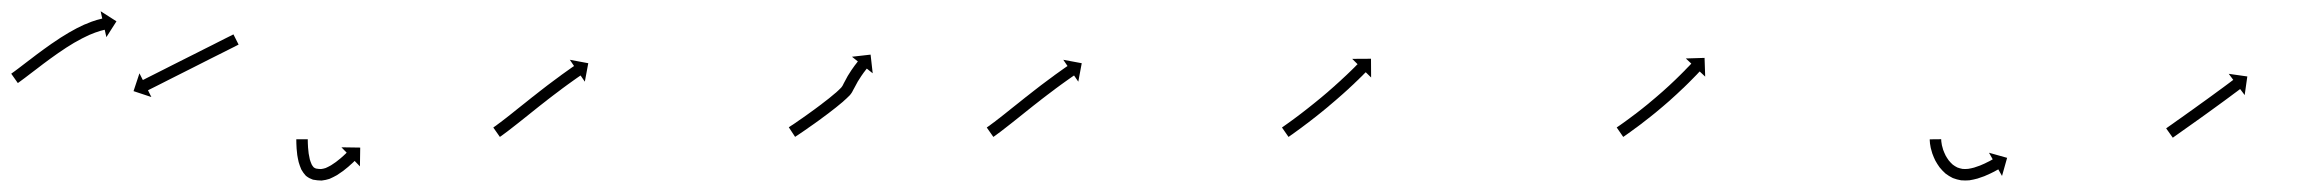

<svg xmlns="http://www.w3.org/2000/svg" viewBox="-34 -320 4055 335"><path d="M-12.9 -192.5C-13.4 -192.1 -13.9 -191.8 -14.4 -191.4L-2.9 -175.1C-2.3 -175.5 -1.8 -175.8 -1.3 -176.2L-1.3 -176.2L-1.3 -176.2C0.2 -177.3 1.7 -178.4 3.2 -179.5L3.2 -179.5L3.2 -179.5C5.5 -181.2 7.8 -182.9 10.1 -184.6L10.2 -184.7L10.2 -184.7C13.2 -186.9 16.2 -189.2 19.1 -191.5L19.1 -191.5L19.1 -191.5C22.7 -194.2 26.2 -196.9 29.8 -199.6L29.8 -199.6L29.8 -199.6C33.8 -202.7 37.7 -205.7 41.7 -208.7L41.7 -208.7L41.7 -208.7C46 -211.9 50.3 -215.1 54.7 -218.3C54.7 -218.3 54.7 -218.3 54.6 -218.2C54.6 -218.2 54.6 -218.2 54.6 -218.2C59.1 -221.5 63.7 -224.7 68.2 -227.9C68.2 -227.9 68.2 -227.9 68.2 -227.9C68.2 -227.8 68.2 -227.8 68.2 -227.8C72.8 -231 77.4 -234.1 82.1 -237.2C82.1 -237.2 82.1 -237.1 82.1 -237.1C82 -237.1 82 -237.1 82 -237.1C86.6 -240 91.3 -242.9 95.9 -245.7C95.9 -245.7 95.9 -245.6 95.9 -245.6C95.8 -245.6 95.8 -245.6 95.8 -245.6C100.2 -248.1 104.7 -250.6 109.3 -253C109.3 -253 109.2 -253 109.2 -253C109.1 -252.9 109.1 -252.9 109.1 -252.9C113.2 -255 117.4 -257 121.6 -259C121.6 -259 121.6 -258.9 121.5 -258.9C121.5 -258.9 121.4 -258.9 121.4 -258.9C125.1 -260.4 128.7 -261.9 132.4 -263.3C132.4 -263.3 132.4 -263.3 132.3 -263.3C132.3 -263.3 132.2 -263.2 132.2 -263.2C135.1 -264.3 138.1 -265.2 141 -266.1C141 -266.1 141 -266.1 140.9 -266.1C140.9 -266.1 140.8 -266.1 140.8 -266.1C142.8 -266.6 144.7 -267.1 146.7 -267.6C146.7 -267.6 146.7 -267.6 146.6 -267.6C146.6 -267.6 146.6 -267.6 146.6 -267.6C147.3 -267.7 148 -267.9 148.7 -268.1L151.6 -255.2L169.2 -282.8L141.6 -300.4L144.4 -287.6C143.6 -287.4 142.9 -287.2 142.1 -287.1C142.1 -287.1 142.1 -287.1 142.1 -287.1C142 -287 142 -287 142 -287C139.8 -286.5 137.6 -285.9 135.5 -285.3C135.5 -285.3 135.4 -285.3 135.4 -285.3C135.3 -285.3 135.3 -285.3 135.3 -285.3C132 -284.3 128.8 -283.2 125.6 -282.1C125.6 -282.1 125.6 -282.1 125.5 -282.1C125.5 -282.1 125.4 -282 125.4 -282C121.4 -280.5 117.5 -278.9 113.5 -277.2C113.5 -277.2 113.5 -277.2 113.4 -277.2C113.4 -277.2 113.3 -277.2 113.3 -277.2C108.9 -275.1 104.5 -273 100.1 -270.8C100.1 -270.8 100 -270.8 100 -270.7C99.9 -270.7 99.9 -270.7 99.9 -270.7C95.2 -268.2 90.5 -265.6 85.8 -262.9C85.8 -262.9 85.8 -262.9 85.8 -262.9C85.7 -262.9 85.7 -262.8 85.7 -262.8C80.9 -259.9 76.1 -257 71.3 -254C71.3 -254 71.3 -254 71.3 -253.9C71.2 -253.9 71.2 -253.9 71.2 -253.9C66.4 -250.8 61.6 -247.6 56.9 -244.3C56.9 -244.3 56.9 -244.3 56.8 -244.3C56.8 -244.3 56.8 -244.3 56.8 -244.3C52.2 -241 47.5 -237.8 42.9 -234.4C42.9 -234.4 42.9 -234.4 42.9 -234.4C42.9 -234.4 42.9 -234.4 42.9 -234.4C38.5 -231.2 34.1 -228 29.7 -224.7L29.7 -224.7L29.7 -224.7C25.7 -221.6 21.7 -218.6 17.7 -215.5L17.6 -215.5L17.6 -215.5C14.1 -212.8 10.5 -210.1 7 -207.4L7 -207.4L7 -207.4C4 -205.1 1.1 -202.9 -1.9 -200.6L-1.9 -200.6L-1.9 -200.6C-4.1 -198.9 -6.4 -197.3 -8.6 -195.6L-8.6 -195.6L-8.6 -195.6C-10 -194.6 -11.5 -193.5 -12.9 -192.5L-12.9 -192.5ZM380.5 -241.3C381.1 -241.6 381.7 -241.9 382.3 -242.2L373.3 -260C372.7 -259.7 372.1 -259.4 371.5 -259.1C369.8 -258.3 368.1 -257.4 366.5 -256.6C363.9 -255.3 361.3 -254 358.7 -252.7C355.3 -251 351.9 -249.3 348.6 -247.6C344.6 -245.6 340.6 -243.5 336.6 -241.5C332.1 -239.3 327.7 -237.1 323.2 -234.8C318.5 -232.4 313.7 -230 309 -227.6C304 -225.1 299.1 -222.7 294.2 -220.2C289.3 -217.7 284.4 -215.2 279.5 -212.8C274.7 -210.4 270 -208 265.2 -205.6C260.8 -203.3 256.3 -201.1 251.8 -198.8C247.9 -196.8 243.9 -194.8 239.9 -192.8C236.5 -191.1 233.1 -189.4 229.8 -187.7C227.2 -186.4 224.6 -185.1 222 -183.8C220.3 -182.9 218.6 -182.1 217 -181.2C216.4 -180.9 215.8 -180.7 215.2 -180.4L209.3 -192.1L199 -161L230.1 -150.7L224.2 -162.5C224.8 -162.8 225.4 -163.1 226 -163.4C227.6 -164.2 229.3 -165.1 231 -165.9C233.6 -167.2 236.2 -168.5 238.8 -169.8C242.1 -171.5 245.5 -173.2 248.9 -174.9C252.9 -176.9 256.9 -179 260.9 -181C265.3 -183.2 269.8 -185.5 274.2 -187.7C279 -190.1 283.7 -192.5 288.5 -194.9C293.4 -197.4 298.3 -199.8 303.2 -202.3C308.1 -204.8 313 -207.3 318 -209.8C322.7 -212.2 327.5 -214.6 332.2 -217C336.7 -219.2 341.1 -221.4 345.6 -223.7C349.6 -225.7 353.6 -227.7 357.6 -229.7C360.9 -231.4 364.3 -233.1 367.7 -234.8C370.3 -236.1 372.9 -237.4 375.5 -238.7C377.1 -239.6 378.8 -240.4 380.5 -241.3Z M503 -75.2C503 -75.8 503 -76.4 503 -77L483 -77C483 -76.3 483 -75.7 483 -75.1C483 -75.1 483 -75.1 483 -75C483 -75 483 -75 483 -75C483 -73.2 483.1 -71.4 483.1 -69.6C483.1 -69.6 483.1 -69.6 483.1 -69.5C483.1 -69.5 483.1 -69.5 483.1 -69.5C483.2 -66.7 483.3 -63.9 483.5 -61.1C483.5 -61.1 483.5 -61.1 483.5 -61C483.5 -61 483.5 -60.9 483.5 -60.9C483.8 -57.4 484.2 -53.8 484.6 -50.2C484.6 -50.2 484.6 -50.2 484.6 -50.1C484.6 -50 484.6 -49.9 484.6 -49.9C485.3 -45.8 486 -41.8 487 -37.7C487 -37.7 487 -37.6 487 -37.5C487.1 -37.4 487.1 -37.2 487.1 -37.2C488.3 -33 489.8 -28.8 491.5 -24.8C491.5 -24.8 491.6 -24.6 491.7 -24.4C491.8 -24.2 491.9 -24 491.9 -24C494 -20.3 496.5 -16.7 499.4 -13.6C499.4 -13.6 499.7 -13.3 500 -13.1C500.3 -12.8 500.5 -12.6 500.6 -12.6C503.9 -10 507.6 -8.1 511.6 -6.7C511.6 -6.7 511.9 -6.6 512.3 -6.5C512.6 -6.4 512.9 -6.4 512.9 -6.4C517.4 -5.5 522.1 -5.1 526.7 -5C526.7 -5 527 -5 527.3 -5C527.6 -5.1 527.9 -5.1 527.9 -5.1C532.3 -5.5 536.6 -6.6 540.8 -7.9C540.8 -7.9 540.9 -8 541.1 -8.1C541.3 -8.2 541.5 -8.2 541.5 -8.2C545.6 -10 549.6 -12 553.5 -14.2C553.5 -14.2 553.6 -14.3 553.7 -14.3C553.8 -14.4 553.9 -14.4 553.9 -14.4C557.5 -16.7 560.9 -19 564.3 -21.5C564.3 -21.5 564.3 -21.5 564.4 -21.5C564.4 -21.6 564.5 -21.6 564.5 -21.6C567.4 -23.8 570.2 -26.1 572.9 -28.4C572.9 -28.4 573 -28.4 573 -28.4C573 -28.5 573.1 -28.5 573.1 -28.5C575.2 -30.3 577.3 -32.2 579.3 -34.1C579.3 -34.1 579.4 -34.1 579.4 -34.1C579.4 -34.1 579.4 -34.1 579.4 -34.1C580.7 -35.4 582.1 -36.6 583.4 -37.8L583.4 -37.9L583.4 -37.9C583.9 -38.3 584.3 -38.8 584.8 -39.2L594 -29.7L594.5 -62.5L561.7 -63L570.9 -53.6C570.4 -53.1 570 -52.7 569.5 -52.3L569.6 -52.3L569.6 -52.3C568.3 -51.1 567.1 -50 565.8 -48.8C565.8 -48.8 565.8 -48.8 565.9 -48.8C565.9 -48.8 565.9 -48.8 565.9 -48.8C563.9 -47.1 562 -45.3 560 -43.6C560 -43.6 560 -43.6 560 -43.7C560.1 -43.7 560.1 -43.7 560.1 -43.7C557.5 -41.6 554.9 -39.5 552.3 -37.5C552.3 -37.5 552.4 -37.5 552.4 -37.6C552.5 -37.6 552.5 -37.6 552.5 -37.6C549.5 -35.4 546.4 -33.3 543.3 -31.4C543.3 -31.4 543.4 -31.4 543.4 -31.5C543.5 -31.5 543.6 -31.6 543.6 -31.6C540.4 -29.8 537.1 -28.1 533.7 -26.6C533.7 -26.6 533.9 -26.7 534.1 -26.8C534.3 -26.9 534.4 -26.9 534.4 -26.9C531.6 -26 528.7 -25.3 525.8 -25C525.8 -25 526.1 -25 526.4 -25C526.7 -25 527 -25 527 -25C523.6 -25.1 520.1 -25.3 516.8 -26C516.8 -26 517.1 -25.9 517.4 -25.8C517.8 -25.7 518.1 -25.6 518.1 -25.6C516.2 -26.3 514.4 -27.2 512.7 -28.4C512.7 -28.4 513 -28.2 513.3 -27.9C513.6 -27.6 513.9 -27.4 513.9 -27.4C512.1 -29.2 510.7 -31.4 509.4 -33.7C509.4 -33.7 509.5 -33.5 509.6 -33.2C509.7 -33 509.9 -32.8 509.9 -32.8C508.5 -36 507.3 -39.3 506.3 -42.7C506.3 -42.7 506.4 -42.6 506.4 -42.5C506.4 -42.3 506.5 -42.2 506.5 -42.2C505.7 -45.8 505 -49.4 504.4 -53C504.4 -53 504.4 -52.9 504.4 -52.8C504.5 -52.7 504.5 -52.7 504.5 -52.7C504.1 -55.9 503.7 -59.2 503.5 -62.5C503.5 -62.5 503.5 -62.5 503.5 -62.4C503.5 -62.4 503.5 -62.3 503.5 -62.3C503.3 -64.9 503.2 -67.6 503.1 -70.2C503.1 -70.2 503.1 -70.1 503.1 -70.1C503.1 -70.1 503.1 -70.1 503.1 -70.1C503.1 -71.8 503 -73.5 503 -75.2C503 -75.2 503 -75.2 503 -75.2C503 -75.2 503 -75.2 503 -75.2Z M828.2 -98.6C827.7 -98.2 827.2 -97.9 826.7 -97.5L838.2 -81.1C838.7 -81.5 839.2 -81.8 839.7 -82.2L839.7 -82.2L839.8 -82.2C841.3 -83.3 842.7 -84.4 844.2 -85.4C844.2 -85.4 844.2 -85.4 844.2 -85.5C844.2 -85.5 844.3 -85.5 844.3 -85.5C846.6 -87.2 848.9 -88.9 851.2 -90.6C851.2 -90.6 851.2 -90.6 851.2 -90.6C851.2 -90.6 851.2 -90.6 851.2 -90.6C854.2 -92.9 857.1 -95.2 860.1 -97.5L860.1 -97.5L860.1 -97.5C863.6 -100.2 867.1 -103 870.6 -105.7L870.6 -105.7L870.6 -105.7C874.5 -108.8 878.4 -111.9 882.3 -115C886.5 -118.3 890.6 -121.7 894.8 -125C899.1 -128.4 903.4 -131.9 907.7 -135.3L907.7 -135.3L907.7 -135.3C912.1 -138.7 916.4 -142.1 920.8 -145.5L920.8 -145.5L920.7 -145.5C925 -148.7 929.2 -152 933.5 -155.3L933.5 -155.3L933.4 -155.2C937.4 -158.3 941.4 -161.3 945.5 -164.3L945.4 -164.3L945.4 -164.3C949 -167 952.7 -169.6 956.3 -172.3L956.3 -172.3L956.3 -172.3C959.3 -174.5 962.4 -176.7 965.5 -178.9L965.5 -178.9L965.5 -178.9C967.9 -180.6 970.3 -182.3 972.7 -184L972.7 -184L972.7 -184C974.2 -185.1 975.8 -186.1 977.3 -187.2L977.3 -187.2L977.3 -187.2C977.9 -187.6 978.4 -188 979 -188.3L986.4 -177.5L992.4 -209.7L960.2 -215.7L967.6 -204.8C967.1 -204.4 966.5 -204.1 966 -203.7L966 -203.7L965.9 -203.7C964.4 -202.6 962.8 -201.5 961.2 -200.4L961.2 -200.4L961.2 -200.4C958.8 -198.7 956.3 -197 953.9 -195.2L953.9 -195.2L953.9 -195.2C950.7 -193 947.6 -190.7 944.5 -188.5L944.5 -188.4L944.5 -188.4C940.8 -185.8 937.1 -183.1 933.5 -180.3L933.5 -180.3L933.5 -180.3C929.4 -177.3 925.4 -174.2 921.3 -171.2L921.3 -171.2L921.3 -171.2C917 -167.9 912.8 -164.6 908.5 -161.3L908.5 -161.3L908.5 -161.3C904.1 -157.8 899.7 -154.4 895.4 -151L895.3 -151L895.3 -151C891 -147.5 886.7 -144.1 882.3 -140.6C878.1 -137.3 874 -134 869.8 -130.7C865.9 -127.6 862.1 -124.5 858.2 -121.4L858.2 -121.4L858.2 -121.4C854.7 -118.7 851.3 -116 847.8 -113.2L847.8 -113.3L847.8 -113.3C844.9 -111 842 -108.8 839.1 -106.5C839.1 -106.5 839.1 -106.6 839.1 -106.6C839.1 -106.6 839.1 -106.6 839.1 -106.6C836.9 -104.9 834.7 -103.2 832.4 -101.6C832.4 -101.6 832.4 -101.6 832.4 -101.6C832.5 -101.6 832.5 -101.6 832.5 -101.6C831.1 -100.6 829.6 -99.6 828.2 -98.6L828.2 -98.6Z M1343.9 -99C1343.4 -98.6 1342.9 -98.3 1342.3 -97.9L1353.3 -81.2C1353.8 -81.5 1354.4 -81.9 1354.9 -82.3L1354.9 -82.3L1354.9 -82.3C1356.5 -83.3 1358 -84.3 1359.5 -85.3L1359.5 -85.4L1359.6 -85.4C1362 -87 1364.3 -88.6 1366.7 -90.2L1366.7 -90.2L1366.7 -90.2C1369.8 -92.4 1372.9 -94.5 1376 -96.6L1376 -96.6L1376 -96.7C1379.7 -99.2 1383.3 -101.8 1386.9 -104.3L1386.9 -104.3L1386.9 -104.3C1391 -107.2 1395 -110.1 1399 -113L1399 -113.1L1399 -113.1C1403.3 -116.2 1407.5 -119.4 1411.7 -122.5C1411.7 -122.5 1411.7 -122.5 1411.7 -122.6C1411.8 -122.6 1411.8 -122.6 1411.8 -122.6C1416.1 -125.9 1420.4 -129.2 1424.7 -132.6C1424.7 -132.6 1424.7 -132.6 1424.7 -132.6C1424.7 -132.6 1424.7 -132.6 1424.7 -132.6C1428.9 -136 1433.1 -139.4 1437.2 -142.9C1437.2 -142.9 1437.2 -143 1437.3 -143C1437.3 -143 1437.3 -143.1 1437.3 -143.1C1441.1 -146.4 1444.8 -149.8 1448.3 -153.4C1448.3 -153.4 1448.4 -153.5 1448.5 -153.6C1448.6 -153.8 1448.8 -153.9 1448.8 -153.9C1451.8 -157.3 1453.8 -160.9 1455.7 -165C1455.7 -165 1455.7 -164.9 1455.7 -164.9C1455.6 -164.8 1455.6 -164.7 1455.6 -164.7C1457.7 -168.9 1459.9 -173 1462.3 -177.1C1462.3 -177.1 1462.2 -177.1 1462.2 -177C1462.2 -177 1462.1 -176.9 1462.1 -176.9C1464.2 -180.3 1466.3 -183.6 1468.5 -186.9C1468.5 -186.9 1468.5 -186.9 1468.4 -186.8C1468.4 -186.8 1468.4 -186.8 1468.4 -186.8C1470.1 -189.2 1471.8 -191.7 1473.6 -194.2C1473.6 -194.2 1473.6 -194.1 1473.6 -194.1C1473.6 -194.1 1473.6 -194.1 1473.6 -194.1C1474.7 -195.6 1475.9 -197.2 1477.1 -198.7C1477.1 -198.7 1477.1 -198.7 1477.1 -198.7C1477.1 -198.7 1477.1 -198.7 1477.1 -198.7C1477.5 -199.2 1478 -199.8 1478.4 -200.3L1488.7 -192.1L1485 -224.7L1452.5 -221L1462.8 -212.8C1462.3 -212.2 1461.9 -211.7 1461.4 -211.1C1461.4 -211.1 1461.4 -211.1 1461.4 -211.1C1461.4 -211.1 1461.4 -211 1461.4 -211C1460.1 -209.4 1458.8 -207.8 1457.6 -206.1C1457.6 -206.1 1457.6 -206.1 1457.6 -206.1C1457.5 -206 1457.5 -206 1457.5 -206C1455.6 -203.4 1453.7 -200.8 1451.9 -198.1C1451.9 -198.1 1451.9 -198.1 1451.9 -198C1451.8 -198 1451.8 -198 1451.8 -198C1449.5 -194.4 1447.2 -190.9 1445 -187.3C1445 -187.3 1445 -187.2 1445 -187.2C1445 -187.1 1444.9 -187.1 1444.9 -187.1C1442.4 -182.7 1440 -178.2 1437.7 -173.7C1437.7 -173.7 1437.7 -173.7 1437.7 -173.6C1437.6 -173.5 1437.6 -173.4 1437.6 -173.4C1436.5 -171 1435.4 -169 1433.6 -167C1433.6 -167 1433.8 -167.1 1433.9 -167.2C1434 -167.3 1434.1 -167.5 1434.1 -167.5C1430.9 -164.2 1427.5 -161.1 1424.1 -158C1424.1 -158 1424.1 -158.1 1424.1 -158.1C1424.2 -158.1 1424.2 -158.2 1424.2 -158.2C1420.2 -154.8 1416.2 -151.5 1412.2 -148.2C1412.2 -148.2 1412.2 -148.2 1412.2 -148.2C1412.2 -148.3 1412.3 -148.3 1412.3 -148.3C1408.1 -145 1403.9 -141.7 1399.6 -138.5C1399.6 -138.5 1399.7 -138.5 1399.7 -138.5C1399.7 -138.5 1399.7 -138.5 1399.7 -138.5C1395.5 -135.4 1391.3 -132.3 1387.2 -129.2L1387.2 -129.2L1387.2 -129.2C1383.2 -126.3 1379.3 -123.5 1375.3 -120.6L1375.3 -120.6L1375.3 -120.6C1371.7 -118.1 1368.2 -115.6 1364.6 -113L1364.6 -113L1364.6 -113.1C1361.5 -110.9 1358.5 -108.8 1355.4 -106.7L1355.4 -106.7L1355.5 -106.7C1353.1 -105.1 1350.7 -103.5 1348.4 -101.9L1348.4 -102L1348.4 -102C1346.9 -101 1345.4 -100 1343.9 -99L1343.9 -99Z M1689.2 -98.6C1688.7 -98.2 1688.2 -97.9 1687.7 -97.5L1699.2 -81.1C1699.7 -81.5 1700.2 -81.8 1700.7 -82.2L1700.7 -82.2L1700.8 -82.2C1702.3 -83.3 1703.7 -84.4 1705.2 -85.4C1705.2 -85.4 1705.2 -85.4 1705.2 -85.5C1705.2 -85.5 1705.3 -85.5 1705.3 -85.5C1707.6 -87.2 1709.9 -88.9 1712.2 -90.6C1712.2 -90.6 1712.2 -90.6 1712.2 -90.6C1712.2 -90.6 1712.2 -90.6 1712.2 -90.6C1715.2 -92.9 1718.1 -95.2 1721.1 -97.5L1721.1 -97.5L1721.1 -97.5C1724.6 -100.2 1728.1 -103 1731.6 -105.7L1731.6 -105.7L1731.6 -105.7C1735.5 -108.8 1739.4 -111.9 1743.3 -115C1747.5 -118.3 1751.6 -121.7 1755.8 -125C1760.1 -128.4 1764.4 -131.9 1768.7 -135.3L1768.7 -135.3L1768.7 -135.3C1773.1 -138.7 1777.4 -142.1 1781.8 -145.5L1781.8 -145.5L1781.7 -145.5C1786 -148.7 1790.2 -152 1794.5 -155.3L1794.5 -155.3L1794.4 -155.2C1798.4 -158.3 1802.4 -161.3 1806.5 -164.3L1806.4 -164.3L1806.4 -164.3C1810 -167 1813.7 -169.6 1817.3 -172.3L1817.3 -172.3L1817.3 -172.3C1820.3 -174.5 1823.4 -176.7 1826.5 -178.9L1826.5 -178.9L1826.5 -178.9C1828.9 -180.6 1831.3 -182.3 1833.7 -184L1833.7 -184L1833.7 -184C1835.2 -185.1 1836.8 -186.1 1838.3 -187.2L1838.3 -187.2L1838.3 -187.2C1838.9 -187.6 1839.4 -188 1840 -188.3L1847.4 -177.5L1853.4 -209.7L1821.2 -215.7L1828.6 -204.8C1828.1 -204.4 1827.5 -204.1 1827 -203.7L1827 -203.7L1826.9 -203.7C1825.4 -202.6 1823.8 -201.5 1822.2 -200.4L1822.2 -200.4L1822.2 -200.4C1819.8 -198.7 1817.3 -197 1814.9 -195.2L1814.9 -195.2L1814.9 -195.2C1811.7 -193 1808.6 -190.7 1805.5 -188.5L1805.5 -188.4L1805.5 -188.4C1801.8 -185.8 1798.1 -183.1 1794.5 -180.3L1794.5 -180.3L1794.5 -180.3C1790.4 -177.3 1786.4 -174.2 1782.3 -171.2L1782.3 -171.2L1782.3 -171.2C1778 -167.9 1773.8 -164.6 1769.5 -161.3L1769.5 -161.3L1769.5 -161.3C1765.1 -157.8 1760.7 -154.4 1756.4 -151L1756.3 -151L1756.3 -151C1752 -147.5 1747.7 -144.1 1743.3 -140.6C1739.1 -137.3 1735 -134 1730.8 -130.7C1726.9 -127.6 1723.1 -124.5 1719.2 -121.4L1719.2 -121.4L1719.2 -121.4C1715.7 -118.7 1712.3 -116 1708.8 -113.2L1708.8 -113.3L1708.8 -113.3C1705.9 -111 1703 -108.8 1700.1 -106.5C1700.1 -106.5 1700.1 -106.6 1700.1 -106.6C1700.1 -106.6 1700.1 -106.6 1700.1 -106.6C1697.9 -104.9 1695.7 -103.2 1693.4 -101.6C1693.4 -101.6 1693.4 -101.6 1693.4 -101.6C1693.5 -101.6 1693.5 -101.6 1693.5 -101.6C1692.1 -100.6 1690.6 -99.6 1689.2 -98.6L1689.2 -98.6Z M2204.3 -98.7C2203.8 -98.3 2203.3 -97.9 2202.8 -97.5L2214.2 -81.1C2214.7 -81.5 2215.2 -81.9 2215.8 -82.2L2215.8 -82.2L2215.8 -82.2C2217.3 -83.3 2218.8 -84.4 2220.3 -85.4L2220.3 -85.4L2220.4 -85.4C2222.7 -87.1 2225.1 -88.8 2227.4 -90.5L2227.4 -90.5L2227.4 -90.5C2230.5 -92.7 2233.5 -94.9 2236.5 -97.1L2236.5 -97.1L2236.5 -97.1C2240.1 -99.8 2243.6 -102.4 2247.1 -105.1L2247.2 -105.1L2247.2 -105.1C2251.1 -108.1 2255 -111.2 2258.9 -114.2L2258.9 -114.2L2259 -114.2C2263.1 -117.5 2267.3 -120.8 2271.4 -124.1C2271.4 -124.1 2271.4 -124.1 2271.4 -124.1C2271.4 -124.1 2271.4 -124.1 2271.4 -124.1C2275.7 -127.6 2279.9 -131 2284.1 -134.5C2284.1 -134.5 2284.1 -134.5 2284.1 -134.6C2284.1 -134.6 2284.1 -134.6 2284.1 -134.6C2288.3 -138.1 2292.5 -141.6 2296.6 -145.2C2296.6 -145.2 2296.6 -145.2 2296.6 -145.2C2296.6 -145.2 2296.6 -145.2 2296.6 -145.2C2300.6 -148.7 2304.6 -152.1 2308.6 -155.7C2308.6 -155.7 2308.6 -155.7 2308.6 -155.7C2308.6 -155.7 2308.6 -155.7 2308.6 -155.7C2312.3 -159 2315.9 -162.3 2319.6 -165.6L2319.6 -165.7L2319.6 -165.7C2322.9 -168.7 2326.1 -171.7 2329.3 -174.7L2329.3 -174.8L2329.3 -174.8C2332 -177.4 2334.7 -179.9 2337.4 -182.5L2337.4 -182.6L2337.4 -182.6C2339.5 -184.6 2341.6 -186.6 2343.6 -188.6L2343.6 -188.7L2343.6 -188.7C2344.9 -190 2346.2 -191.3 2347.5 -192.6L2347.6 -192.6L2347.6 -192.6C2348 -193.1 2348.5 -193.5 2348.9 -194L2358.3 -184.8L2358.1 -217.5L2325.3 -217.3L2334.7 -208C2334.2 -207.6 2333.8 -207.1 2333.3 -206.7L2333.3 -206.7L2333.3 -206.7C2332.1 -205.4 2330.8 -204.1 2329.5 -202.8L2329.5 -202.8L2329.5 -202.8C2327.5 -200.8 2325.5 -198.8 2323.5 -196.9L2323.5 -196.9L2323.5 -196.9C2320.8 -194.3 2318.2 -191.8 2315.5 -189.2L2315.6 -189.3L2315.6 -189.3C2312.4 -186.3 2309.2 -183.3 2306 -180.4L2306 -180.4L2306.1 -180.4C2302.5 -177.1 2298.9 -173.8 2295.2 -170.6C2295.2 -170.6 2295.2 -170.6 2295.3 -170.6C2295.3 -170.6 2295.3 -170.6 2295.3 -170.6C2291.4 -167.2 2287.5 -163.7 2283.5 -160.3C2283.5 -160.3 2283.5 -160.3 2283.5 -160.3C2283.6 -160.3 2283.6 -160.3 2283.6 -160.3C2279.5 -156.8 2275.4 -153.4 2271.3 -149.9C2271.3 -149.9 2271.3 -149.9 2271.3 -149.9C2271.3 -149.9 2271.3 -149.9 2271.3 -149.9C2267.1 -146.5 2263 -143.1 2258.8 -139.7C2258.8 -139.7 2258.8 -139.7 2258.8 -139.7C2258.8 -139.7 2258.8 -139.7 2258.8 -139.7C2254.8 -136.4 2250.7 -133.2 2246.6 -130L2246.6 -130L2246.6 -130C2242.8 -127 2238.9 -124 2235 -121L2235.1 -121.1L2235.1 -121.1C2231.6 -118.4 2228.1 -115.8 2224.6 -113.2L2224.6 -113.2L2224.6 -113.2C2221.7 -111 2218.7 -108.9 2215.7 -106.7L2215.7 -106.7L2215.7 -106.7C2213.4 -105.1 2211.1 -103.4 2208.8 -101.8L2208.8 -101.8L2208.8 -101.8C2207.3 -100.7 2205.8 -99.7 2204.3 -98.6L2204.3 -98.6Z M2788.4 -98.7C2787.9 -98.3 2787.4 -98 2786.8 -97.6L2798.2 -81.1C2798.7 -81.5 2799.2 -81.9 2799.8 -82.2L2799.8 -82.2L2799.8 -82.2C2801.3 -83.3 2802.8 -84.4 2804.4 -85.4L2804.4 -85.4L2804.4 -85.4C2806.7 -87.1 2809.1 -88.8 2811.4 -90.4L2811.5 -90.5L2811.5 -90.5C2814.5 -92.6 2817.5 -94.8 2820.5 -97.1L2820.6 -97.1L2820.6 -97.1C2824.1 -99.7 2827.7 -102.4 2831.2 -105C2831.2 -105 2831.2 -105 2831.2 -105.1C2831.2 -105.1 2831.2 -105.1 2831.2 -105.1C2835.1 -108.1 2839 -111.1 2842.9 -114.2C2842.9 -114.2 2842.9 -114.2 2843 -114.2C2843 -114.2 2843 -114.2 2843 -114.2C2847.1 -117.5 2851.2 -120.8 2855.3 -124.1C2855.3 -124.1 2855.3 -124.1 2855.3 -124.1C2855.3 -124.2 2855.4 -124.2 2855.4 -124.2C2859.6 -127.6 2863.7 -131.1 2867.9 -134.7C2867.9 -134.7 2867.9 -134.7 2867.9 -134.7C2867.9 -134.7 2867.9 -134.7 2867.9 -134.7C2872.1 -138.3 2876.2 -141.8 2880.3 -145.4C2880.3 -145.4 2880.3 -145.5 2880.3 -145.5C2880.3 -145.5 2880.3 -145.5 2880.3 -145.5C2884.2 -149 2888.1 -152.6 2892 -156.1C2892 -156.1 2892 -156.1 2892.1 -156.1C2892.1 -156.2 2892.1 -156.2 2892.1 -156.2C2895.7 -159.5 2899.3 -162.9 2902.8 -166.3C2902.8 -166.3 2902.9 -166.3 2902.9 -166.3C2902.9 -166.3 2902.9 -166.3 2902.9 -166.3C2906.1 -169.4 2909.2 -172.5 2912.4 -175.6L2912.4 -175.6L2912.4 -175.6C2915.1 -178.3 2917.7 -180.9 2920.3 -183.6L2920.3 -183.6L2920.3 -183.6C2922.4 -185.7 2924.4 -187.7 2926.4 -189.8L2926.4 -189.8L2926.4 -189.8C2927.7 -191.2 2928.9 -192.5 2930.2 -193.9L2930.2 -193.9L2930.2 -193.9C2930.7 -194.4 2931.1 -194.8 2931.6 -195.3L2941.2 -186.3L2940.1 -219L2907.4 -218L2917 -209C2916.5 -208.5 2916.1 -208.1 2915.7 -207.6L2915.7 -207.6L2915.7 -207.6C2914.4 -206.3 2913.2 -205 2911.9 -203.6L2911.9 -203.7L2911.9 -203.7C2910 -201.6 2908 -199.6 2906 -197.6L2906 -197.6L2906.1 -197.6C2903.5 -195 2900.9 -192.4 2898.3 -189.8L2898.3 -189.8L2898.3 -189.8C2895.2 -186.8 2892.1 -183.8 2889 -180.7C2889 -180.7 2889 -180.8 2889 -180.8C2889 -180.8 2889.1 -180.8 2889.1 -180.8C2885.5 -177.4 2882 -174.1 2878.5 -170.8C2878.5 -170.8 2878.5 -170.8 2878.5 -170.8C2878.5 -170.8 2878.5 -170.8 2878.5 -170.8C2874.7 -167.3 2870.8 -163.9 2867 -160.4C2867 -160.4 2867 -160.4 2867 -160.4C2867 -160.4 2867 -160.4 2867 -160.4C2863 -156.9 2859 -153.4 2854.9 -149.9C2854.9 -149.9 2854.9 -149.9 2854.9 -149.9C2854.9 -149.9 2854.9 -149.9 2854.9 -149.9C2850.8 -146.4 2846.7 -143 2842.6 -139.6C2842.6 -139.6 2842.6 -139.6 2842.6 -139.6C2842.6 -139.6 2842.7 -139.6 2842.7 -139.6C2838.6 -136.3 2834.6 -133.1 2830.5 -129.8C2830.5 -129.8 2830.5 -129.9 2830.5 -129.9C2830.6 -129.9 2830.6 -129.9 2830.6 -129.9C2826.8 -126.9 2822.9 -123.9 2819.1 -120.9C2819.1 -120.9 2819.1 -121 2819.1 -121C2819.1 -121 2819.1 -121 2819.1 -121C2815.6 -118.4 2812.2 -115.7 2808.7 -113.2L2808.7 -113.2L2808.7 -113.2C2805.7 -111 2802.8 -108.8 2799.8 -106.7L2799.8 -106.7L2799.8 -106.7C2797.5 -105.1 2795.2 -103.4 2792.9 -101.8L2792.9 -101.8L2792.9 -101.8C2791.4 -100.8 2789.9 -99.7 2788.4 -98.7L2788.4 -98.7Z M3353 -75.7C3353 -76.2 3353 -76.6 3353 -77.1L3333 -76.9C3333 -76.4 3333 -75.8 3333 -75.3C3333 -75.3 3333 -75.2 3333 -75.2C3333 -75.1 3333 -75.1 3333 -75.1C3333.1 -73.4 3333.2 -71.8 3333.4 -70.1C3333.4 -70.1 3333.4 -70.1 3333.4 -70C3333.4 -69.9 3333.4 -69.8 3333.4 -69.8C3333.8 -67.2 3334.2 -64.6 3334.7 -62.1C3334.7 -62.1 3334.7 -62 3334.8 -61.9C3334.8 -61.8 3334.8 -61.7 3334.8 -61.7C3335.6 -58.4 3336.6 -55 3337.6 -51.8C3337.6 -51.8 3337.7 -51.7 3337.7 -51.6C3337.7 -51.5 3337.8 -51.4 3337.8 -51.4C3339.2 -47.5 3340.8 -43.8 3342.6 -40.1C3342.6 -40.1 3342.6 -40 3342.7 -39.9C3342.8 -39.8 3342.8 -39.7 3342.8 -39.7C3345 -35.7 3347.4 -31.9 3350 -28.3C3350 -28.3 3350.1 -28.2 3350.2 -28C3350.3 -27.9 3350.4 -27.8 3350.4 -27.8C3353.4 -24.1 3356.6 -20.7 3360.1 -17.6C3360.1 -17.6 3360.3 -17.4 3360.4 -17.3C3360.6 -17.2 3360.8 -17 3360.8 -17C3364.5 -14.2 3368.5 -11.7 3372.8 -9.6C3372.8 -9.6 3373 -9.5 3373.2 -9.4C3373.4 -9.3 3373.7 -9.2 3373.7 -9.2C3378.1 -7.5 3382.6 -6.3 3387.2 -5.5C3387.2 -5.5 3387.5 -5.4 3387.7 -5.4C3387.9 -5.4 3388.1 -5.4 3388.1 -5.4C3392.8 -5 3397.4 -5 3402 -5.4C3402 -5.4 3402.2 -5.4 3402.4 -5.5C3402.6 -5.5 3402.7 -5.5 3402.7 -5.5C3407.2 -6.2 3411.6 -7.2 3416 -8.4C3416 -8.4 3416.1 -8.4 3416.2 -8.4C3416.3 -8.5 3416.4 -8.5 3416.4 -8.5C3420.4 -9.7 3424.4 -11.1 3428.3 -12.6C3428.3 -12.6 3428.3 -12.7 3428.4 -12.7C3428.5 -12.7 3428.5 -12.7 3428.5 -12.7C3431.8 -14.1 3435.1 -15.6 3438.4 -17.1C3438.4 -17.1 3438.4 -17.1 3438.5 -17.1C3438.5 -17.1 3438.6 -17.2 3438.6 -17.2C3441.1 -18.4 3443.6 -19.6 3446.1 -20.9C3446.1 -20.9 3446.1 -20.9 3446.1 -21C3446.1 -21 3446.2 -21 3446.2 -21C3447.8 -21.8 3449.3 -22.7 3450.9 -23.6C3450.9 -23.6 3450.9 -23.6 3451 -23.6C3451 -23.6 3451 -23.6 3451 -23.6C3451.5 -23.9 3452.1 -24.2 3452.6 -24.5L3459.1 -13L3468 -44.6L3436.4 -53.5L3442.9 -42C3442.3 -41.7 3441.8 -41.4 3441.3 -41.1C3441.3 -41.1 3441.3 -41.1 3441.3 -41.1C3441.3 -41.1 3441.3 -41.1 3441.3 -41.1C3439.8 -40.3 3438.3 -39.4 3436.8 -38.6C3436.8 -38.6 3436.8 -38.7 3436.8 -38.7C3436.8 -38.7 3436.9 -38.7 3436.9 -38.7C3434.5 -37.5 3432.2 -36.3 3429.8 -35.2C3429.8 -35.2 3429.8 -35.2 3429.9 -35.2C3429.9 -35.2 3430 -35.2 3430 -35.2C3426.9 -33.8 3423.9 -32.5 3420.8 -31.2C3420.8 -31.2 3420.9 -31.2 3420.9 -31.2C3421 -31.3 3421.1 -31.3 3421.1 -31.3C3417.5 -29.9 3414 -28.7 3410.4 -27.6C3410.4 -27.6 3410.5 -27.6 3410.6 -27.6C3410.7 -27.6 3410.8 -27.7 3410.8 -27.7C3407.1 -26.7 3403.4 -25.9 3399.6 -25.3C3399.6 -25.3 3399.8 -25.3 3399.9 -25.3C3400.1 -25.3 3400.3 -25.4 3400.3 -25.4C3396.8 -25 3393.2 -25 3389.7 -25.3C3389.7 -25.3 3389.9 -25.3 3390.2 -25.2C3390.4 -25.2 3390.6 -25.2 3390.6 -25.2C3387.3 -25.8 3384 -26.7 3380.8 -27.9C3380.8 -27.9 3381 -27.8 3381.2 -27.7C3381.5 -27.6 3381.7 -27.5 3381.7 -27.5C3378.6 -29 3375.6 -30.9 3372.8 -33C3372.8 -33 3373 -32.8 3373.2 -32.7C3373.3 -32.6 3373.5 -32.4 3373.5 -32.4C3370.7 -34.9 3368.2 -37.6 3365.9 -40.4C3365.9 -40.4 3366 -40.3 3366.1 -40.2C3366.2 -40 3366.3 -39.9 3366.3 -39.9C3364.1 -42.9 3362.1 -46.1 3360.3 -49.3C3360.3 -49.3 3360.4 -49.2 3360.5 -49.1C3360.5 -49 3360.6 -48.9 3360.6 -48.9C3359.1 -52 3357.7 -55.1 3356.5 -58.4C3356.5 -58.4 3356.5 -58.2 3356.6 -58.1C3356.6 -58 3356.6 -57.9 3356.6 -57.9C3355.7 -60.7 3354.9 -63.5 3354.3 -66.3C3354.3 -66.3 3354.3 -66.2 3354.3 -66.2C3354.3 -66.1 3354.3 -66 3354.3 -66C3353.9 -68.1 3353.5 -70.2 3353.3 -72.4C3353.3 -72.4 3353.3 -72.3 3353.3 -72.2C3353.3 -72.1 3353.3 -72 3353.3 -72C3353.2 -73.3 3353.1 -74.6 3353 -75.9C3353 -75.9 3353 -75.9 3353 -75.8C3353 -75.8 3353 -75.7 3353 -75.7Z M3746.8 -97C3746.4 -96.7 3746 -96.4 3745.5 -96L3757.1 -79.7C3757.5 -80.1 3758 -80.4 3758.4 -80.7C3759.7 -81.6 3760.9 -82.5 3762.2 -83.4C3764.1 -84.7 3766.1 -86.1 3768 -87.5C3770.5 -89.3 3773.1 -91.1 3775.6 -92.9C3778.6 -95 3781.6 -97.1 3784.5 -99.2C3787.9 -101.6 3791.2 -104 3794.5 -106.3C3798.1 -108.9 3801.6 -111.4 3805.2 -113.9C3808.8 -116.6 3812.5 -119.2 3816.2 -121.8C3819.8 -124.4 3823.5 -127.1 3827.1 -129.7L3827.1 -129.7L3827.1 -129.7C3830.7 -132.3 3834.2 -134.8 3837.7 -137.4L3837.7 -137.4L3837.7 -137.4C3841 -139.8 3844.3 -142.2 3847.6 -144.6L3847.6 -144.6L3847.6 -144.6C3850.6 -146.8 3853.5 -149 3856.4 -151.1L3856.4 -151.1L3856.4 -151.1C3858.9 -153 3861.4 -154.8 3863.9 -156.7C3865.8 -158.1 3867.7 -159.5 3869.6 -160.9C3870.8 -161.8 3872.1 -162.8 3873.3 -163.7C3873.7 -164 3874.2 -164.3 3874.6 -164.6L3882.5 -154.1L3887.1 -186.6L3854.7 -191.2L3862.6 -180.6C3862.2 -180.3 3861.7 -180 3861.3 -179.7C3860.1 -178.8 3858.9 -177.8 3857.6 -176.9C3855.7 -175.5 3853.9 -174.1 3852 -172.7C3849.5 -170.9 3847 -169 3844.6 -167.2L3844.6 -167.2L3844.6 -167.2C3841.6 -165.1 3838.7 -162.9 3835.8 -160.8L3835.8 -160.8L3835.8 -160.8C3832.5 -158.4 3829.2 -156 3826 -153.6L3826 -153.6L3826 -153.6C3822.4 -151 3818.9 -148.5 3815.4 -145.9L3815.4 -145.9L3815.4 -145.9C3811.8 -143.3 3808.1 -140.7 3804.5 -138.1C3800.8 -135.4 3797.2 -132.8 3793.6 -130.2C3790 -127.7 3786.5 -125.1 3782.9 -122.6C3779.6 -120.2 3776.3 -117.9 3773 -115.5C3770 -113.4 3767 -111.3 3764 -109.2C3761.5 -107.4 3759 -105.6 3756.5 -103.8C3754.5 -102.4 3752.6 -101 3750.6 -99.7C3749.4 -98.8 3748.1 -97.9 3746.8 -97Z"/></svg>

Font: FRB American Cursive Just Arrows Semibold
Style: Italic
Weight: 600
Italic angle: -25°
Version: Version 2.0;Modular Font Editor K font №1